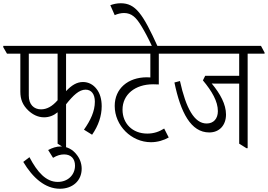

<svg xmlns="http://www.w3.org/2000/svg" viewBox="-50 -905 1646 1180"><path d="M221 -184C252 -184 280 -195 304 -215V-22L348 6H356V-264C400 -319 436 -354 476 -354C512 -354 533 -326 533 -280C533 -222 507 -166 466 -108L516 -77C555 -133 575 -193 575 -252C575 -296 564 -333 543 -359C523 -385 494 -401 460 -401C422 -401 390 -381 356 -345V-575H639V-582L616 -623H-30V-615L-7 -575H75V-342C75 -295 89 -259 125 -225C151 -201 183 -184 221 -184ZM127 -317V-575H304V-289C271 -251 238 -233 202 -233C158 -233 127 -263 127 -317Z M318 255C397 255 452 205 452 132C452 99 440 68 420 44C397 14 362 -5 324 -5C296 -5 271 4 246 17L276 65C301 50 322 44 344 44C386 44 411 70 411 113C411 169 368 213 305 213C233 213 180 154 131 61L93 90C151 188 228 255 318 255Z M878 -31C918 -31 957 -43 987 -60L959 -115C929 -96 896 -84 855 -84C764 -84 703 -146 703 -231C703 -324 780 -387 891 -387C902 -387 914 -386 926 -386V-575H1025V-582L1003 -623H579V-615L602 -575H874V-429C867 -429 859 -430 853 -430C736 -430 655 -360 655 -254C655 -133 757 -31 878 -31Z M886 -617H920C828 -820 783 -885 692 -885C669 -885 646 -880 628 -873L655 -812C673 -820 694 -825 712 -825C759 -825 787 -798 820 -743C840 -710 862 -669 886 -617Z M1236 -91C1299 -91 1339 -136 1339 -201C1339 -264 1304 -328 1251 -392C1262 -391 1275 -391 1288 -391H1420V-22L1465 6H1472V-575H1576V-582L1554 -623H966V-615L989 -575H1420V-439H1211L1197 -411C1253 -344 1289 -282 1289 -222C1289 -176 1263 -146 1220 -146C1144 -146 1093 -240 1056 -407L1022 -398C1060 -214 1123 -91 1236 -91Z"/></svg>

Font: Noto Serif Devanagari Condensed Light
Style: Regular
Weight: 300
Width: 3
Designer: Universal Thirst, Indian Type Foundry and the Monotype Design Team
Foundry: Monotype Imaging Inc.
Version: Version 2.004